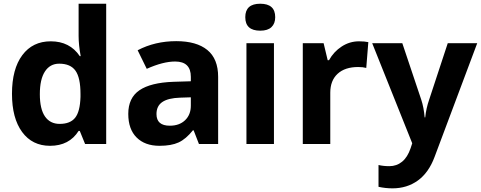

<svg xmlns="http://www.w3.org/2000/svg" viewBox="-20 -780 2605 1040"><path d="M251 9.8Q154.8 9.8 99.9 -64.9Q44.9 -139.6 44.9 -272Q44.9 -406.2 100.8 -481.2Q156.7 -556.2 254.9 -556.2Q357.9 -556.2 412.1 -476.1H417Q405.8 -537.1 405.8 -585V-759.8H555.2V0H440.9L412.1 -70.8H405.8Q355 9.8 251 9.8ZM303.2 -108.9Q360.4 -108.9 387 -142.1Q413.6 -175.3 416 -254.9V-271Q416 -358.9 388.9 -397Q361.8 -435.1 300.8 -435.1Q251 -435.1 223.4 -392.8Q195.8 -350.6 195.8 -270Q195.8 -189.5 223.6 -149.2Q251.5 -108.9 303.2 -108.9Z M1057.6 0 1028.8 -74.2H1024.9Q987.3 -26.9 947.5 -8.5Q907.7 9.8 843.8 9.8Q765.1 9.8 720 -35.2Q674.8 -80.1 674.8 -163.1Q674.8 -250 735.6 -291.3Q796.4 -332.5 918.9 -336.9L1013.7 -339.8V-363.8Q1013.7 -446.8 928.7 -446.8Q863.3 -446.8 774.9 -407.2L725.6 -507.8Q819.8 -557.1 934.6 -557.1Q1044.4 -557.1 1103 -509.3Q1161.6 -461.4 1161.6 -363.8V0ZM1013.7 -252.9 956.1 -251Q891.1 -249 859.4 -227.5Q827.6 -206.1 827.6 -162.1Q827.6 -99.1 899.9 -99.1Q951.7 -99.1 982.7 -128.9Q1013.7 -158.7 1013.7 -208Z M1308.6 -687Q1308.6 -759.8 1389.6 -759.8Q1470.7 -759.8 1470.7 -687Q1470.7 -652.3 1450.4 -633.1Q1430.2 -613.8 1389.6 -613.8Q1308.6 -613.8 1308.6 -687ZM1463.9 0H1314.9V-545.9H1463.9Z M1924.8 -556.2Q1955.1 -556.2 1975.1 -551.8L1963.9 -412.1Q1945.8 -417 1919.9 -417Q1848.6 -417 1808.8 -380.4Q1769 -343.8 1769 -277.8V0H1620.1V-545.9H1732.9L1754.9 -454.1H1762.2Q1787.6 -500 1830.8 -528.1Q1874 -556.2 1924.8 -556.2Z M1996.1 -545.9H2159.2L2262.2 -238.8Q2275.4 -198.7 2280.3 -144H2283.2Q2288.6 -194.3 2304.2 -238.8L2405.3 -545.9H2564.9L2334 69.8Q2302.2 155.3 2243.4 197.8Q2184.6 240.2 2106 240.2Q2067.4 240.2 2030.3 231.9V113.8Q2057.1 120.1 2088.9 120.1Q2128.4 120.1 2158 95.9Q2187.5 71.8 2204.1 22.9L2212.9 -3.9Z"/></svg>

Font: Samim FD
Style: Bold-FD
Weight: 700
Foundry: DejaVu fonts team - Redesigned by Saber Rastikerdar
Version: Version 4.0.1